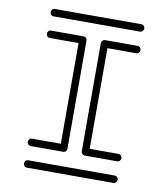

<svg xmlns="http://www.w3.org/2000/svg" viewBox="-81 -781 744 850"><g transform="rotate(10 291.5 -356.5)"><path d="M485.8 -679.7H97.2Q90.3 -679.7 85.7 -684.8Q81.1 -689.9 81.1 -696.3Q81.1 -703.1 85.7 -708Q90.3 -712.9 97.2 -712.9H485.8Q492.7 -712.9 497.3 -708Q502 -703.1 502 -696.3Q502 -689.9 497.3 -684.8Q492.7 -679.7 485.8 -679.7ZM242.7 -96.7H97.2Q90.3 -96.7 85.7 -101.6Q81.1 -106.4 81.1 -113.3Q81.1 -120.1 85.7 -125Q90.3 -129.9 97.2 -129.9H226.6V-582.5H97.2Q90.3 -582.5 85.7 -587.4Q81.1 -592.3 81.1 -599.1Q81.1 -606 85.7 -610.8Q90.3 -615.7 97.2 -615.7H242.7Q250 -615.7 254.6 -610.8Q259.3 -606 259.3 -599.1V-113.3Q259.3 -106.4 254.6 -101.6Q250 -96.7 242.7 -96.7ZM485.8 0.5H97.2Q90.3 0.5 85.7 -4.4Q81.1 -9.3 81.1 -16.1Q81.1 -22.9 85.7 -27.8Q90.3 -32.7 97.2 -32.7H485.8Q492.7 -32.7 497.3 -27.8Q502 -22.9 502 -16.1Q502 -9.3 497.3 -4.4Q492.7 0.5 485.8 0.5ZM485.8 -96.7H340.3Q333.5 -96.7 328.6 -101.6Q323.7 -106.4 323.7 -113.3V-599.1Q323.7 -606 328.6 -610.8Q333.5 -615.7 340.3 -615.7H485.8Q492.7 -615.7 497.3 -610.8Q502 -606 502 -599.1Q502 -592.3 497.3 -587.4Q492.7 -582.5 485.8 -582.5H356.4V-129.9H485.8Q492.7 -129.9 497.3 -125Q502 -120.1 502 -113.3Q502 -106.4 497.3 -101.6Q492.7 -96.7 485.8 -96.7Z"/></g></svg>

Font: Neon Sans
Style: Regular
Weight: 400
Designer: GGBot
Version: 0.80